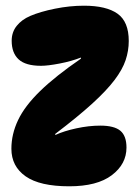

<svg xmlns="http://www.w3.org/2000/svg" viewBox="-20 -647 492 674"><path d="M20 -125Q20 -176 43.5 -225.5Q67 -275 121 -327.5Q175 -380 264 -441V-445Q231 -432 189.5 -424Q148 -416 124 -416Q70 -416 45.5 -438.5Q21 -461 21 -504Q21 -534 38.5 -556Q56 -578 86 -591Q121 -606 173 -616.5Q225 -627 275 -627Q353 -627 392.5 -599Q432 -571 432 -503Q432 -469 421 -436Q410 -403 382 -366Q354 -329 303.5 -283Q253 -237 174 -177V-173Q204 -187 248 -196.5Q292 -206 332 -206Q381 -206 402.5 -188Q424 -170 424 -129Q424 -71 372.5 -32Q321 7 223 7Q120 7 70 -28Q20 -63 20 -125Z"/></svg>

Font: DynaPuff Condensed
Style: Bold
Weight: 700
Width: 3
Designer: Toshi Omagari, Jennifer Daniel
Foundry: Google Fonts
Version: Version 2.000; ttfautohint (v1.8.4.7-5d5b)